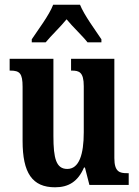

<svg xmlns="http://www.w3.org/2000/svg" viewBox="-20 -786 589 816"><path d="M115 -619V-606H174C197 -634 237 -672 263 -704C287 -674 334 -630 352 -606H411V-619C386 -657 338 -721 320 -766H206C189 -721 140 -657 115 -619ZM214 10C271 10 311 -14 337 -74H341L360 0H527V-50H520C489 -50 466 -55 466 -114V-536H282V-486H285C316 -486 336 -480 336 -420V-224C336 -129 316 -68 266 -68C219 -68 207 -112 207 -208V-536H21V-486H24C64 -486 76 -474 76 -417V-187C76 -51 117 10 214 10Z"/></svg>

Font: Noto Serif Myanmar ExtraCondensed
Style: Bold
Weight: 700
Width: 2
Designer: Ben Mitchell and the Monotype Design Team
Foundry: Monotype Imaging Inc.
Version: Version 2.106